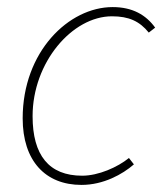

<svg xmlns="http://www.w3.org/2000/svg" viewBox="-20 -510 468 542"><path d="M210 12C272 12 326 -18 358 -46L344 -64C312 -38 258 -14 212 -14C118 -14 72 -72 72 -182C72 -334 184 -464 296 -464C344 -464 374 -450 400 -418L418 -432C392 -468 354 -490 298 -490C174 -490 44 -364 44 -176C44 -56 108 12 210 12Z"/></svg>

Font: Source Sans Pro ExtraLight
Style: Italic
Weight: 200
Italic angle: -11°
Designer: Paul D. Hunt
Foundry: Adobe Systems Incorporated
Version: Version 3.006;hotconv 1.0.111;makeotfexe 2.5.65597